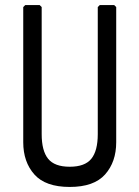

<svg xmlns="http://www.w3.org/2000/svg" viewBox="-20 -724 552 760"><path d="M256 16Q160 16 116 -33.5Q72 -83 72 -161V-696L80 -704H137L145 -696V-193Q145 -127 170.5 -95.5Q196 -64 256 -64Q316 -64 341.5 -95.5Q367 -127 367 -193V-696L375 -704H432L440 -696V-161Q440 -83 396 -33.5Q352 16 256 16Z"/></svg>

Font: Hasubi Mono
Style: Regular
Weight: 400
Designer: Eli Heuer
Foundry: Eli Heuer
Version: Version 1.000